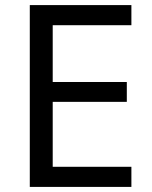

<svg xmlns="http://www.w3.org/2000/svg" viewBox="-20 -734 596 754"><path d="M496 0H97V-714H496V-635H187V-412H478V-334H187V-79H496Z"/></svg>

Font: Noto Sans IKEA
Style: Regular
Weight: 400
Designer: Monotype Design Team
Foundry: Monotype Imaging Inc.
Version: Version 2.001